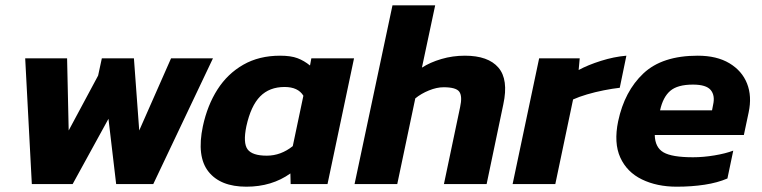

<svg xmlns="http://www.w3.org/2000/svg" viewBox="-20 -694 2874 724"><path d="M100 0 75 -474H233L239 -202L350 -409L364 -474H485L505 -202L625 -474H783L558 0H418L389 -246L254 0Z M909 10Q811 10 766 -47Q721 -104 745 -218Q762 -297 800 -356.5Q838 -416 897.5 -450Q957 -484 1036 -484Q1077 -484 1102 -474.5Q1127 -465 1149 -447L1154 -474H1315L1215 0H1076L1075 -40Q1005 10 909 10ZM986 -107Q1039 -107 1084 -143L1124 -333Q1104 -366 1053 -366Q996 -366 961 -330.5Q926 -295 909 -218Q896 -155 913.5 -131Q931 -107 986 -107Z M1317 0 1460 -674H1621L1571 -439Q1602 -459 1644.5 -471.5Q1687 -484 1733 -484Q1821 -484 1859.5 -439Q1898 -394 1878 -301L1815 0H1654L1715 -290Q1724 -331 1712 -348Q1700 -365 1653 -365Q1627 -365 1597.5 -353Q1568 -341 1546 -323L1478 0Z M1913 0 2013 -474H2166L2162 -430Q2197 -449 2246 -464.5Q2295 -480 2342 -484L2317 -363Q2290 -360 2257 -353.5Q2224 -347 2193.5 -338Q2163 -329 2141 -319L2074 0Z M2532 10Q2457 10 2400.5 -17.5Q2344 -45 2319 -100Q2294 -155 2311 -237Q2335 -350 2406 -417Q2477 -484 2611 -484Q2683 -484 2730.5 -455.5Q2778 -427 2797 -379Q2816 -331 2803 -270L2785 -185H2449Q2450 -138 2482 -119.5Q2514 -101 2593 -101Q2632 -101 2674 -108Q2716 -115 2745 -126L2723 -21Q2686 -5 2637 2.5Q2588 10 2532 10ZM2469 -278H2665L2669 -299Q2677 -334 2660 -354.5Q2643 -375 2593 -375Q2535 -375 2507.5 -351.5Q2480 -328 2469 -278Z"/></svg>

Font: Kanit SemiBold
Style: Italic
Weight: 600
Italic angle: -12°
Designer: Katatrad Team
Foundry: CadsonDemak
Version: Version 2.000; ttfautohint (v1.8.3)